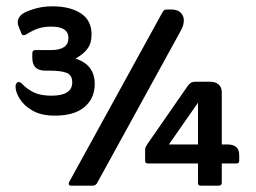

<svg xmlns="http://www.w3.org/2000/svg" viewBox="-20 -586 808 606"><path d="M218 -401Q279 -382 279 -321Q279 -276 247 -248.5Q215 -221 153 -221Q110 -221 82.5 -237Q55 -253 42 -274.5Q29 -296 29 -313Q29 -318 31.5 -322.5Q34 -327 39 -327Q44 -327 49 -322Q65 -305 86.5 -294.5Q108 -284 142 -284Q208 -284 208 -326Q208 -349 190.5 -356Q173 -363 136 -363H123Q82 -363 82 -403V-418Q82 -428 92 -428H141Q196 -428 196 -466Q196 -502 142 -502Q117 -502 99 -495.5Q81 -489 64 -478Q60 -475 54.5 -475Q49 -475 47 -482L39 -502Q33 -516 38.5 -527.5Q44 -539 57 -546Q73 -554 95.5 -560Q118 -566 146 -566Q201 -566 235 -544Q269 -522 269 -477Q269 -449 255.5 -431.5Q242 -414 218 -401ZM204 0Q199 0 197.5 -3.5Q196 -7 198 -11L491 -544Q494 -550 497 -553Q500 -556 507 -556H520Q548 -556 557 -536.5Q566 -517 550 -488L288 -11Q283 0 273 0ZM605 -70H448Q438 -70 438 -78V-112Q438 -118 439.5 -121.5Q441 -125 445 -131L572 -314Q576 -320 581.5 -324Q587 -328 597 -328H643Q660 -328 670 -319.5Q680 -311 680 -294V-130H698Q735 -130 735 -97V-78Q735 -70 726 -70H680V-9Q680 0 670 0H613Q605 0 605 -9ZM513 -130H605V-262Z"/></svg>

Font: Zain
Style: Bold
Weight: 700
Designer: Zain,Boutros
Foundry: Mobile Telecommunications Company (Zain), 2024
Version: Version 1.50; ttfautohint (v1.8.4)